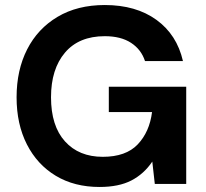

<svg xmlns="http://www.w3.org/2000/svg" viewBox="-20 -732 818 764"><path d="M376 12Q276 12 202 -32.5Q128 -77 87 -157.5Q46 -238 46 -345Q46 -453 88 -535.5Q130 -618 209 -665Q288 -712 397 -712Q521 -712 602.5 -653Q684 -594 708 -489H557Q542 -535 501.5 -561.5Q461 -588 397 -588Q294 -588 238.5 -522.5Q183 -457 183 -345Q183 -231 238.5 -169.5Q294 -108 389 -108Q481 -108 528 -157.5Q575 -207 585 -286H413V-387H721V0H596L586 -89Q553 -40 503 -14Q453 12 376 12Z"/></svg>

Font: DM Sans
Style: Bold
Weight: 700
Designer: Colophon Foundry, Jonny Pinhorn
Foundry: Colophon Foundry
Version: Version 4.004; ttfautohint (v1.8.4.7-5d5b)